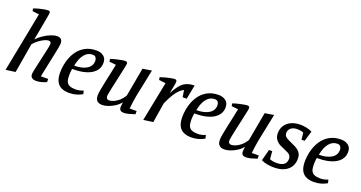

<svg xmlns="http://www.w3.org/2000/svg" viewBox="-40 -1367 3786 2013"><g transform="rotate(20 1852.5 -360.5)"><path d="M35 9 165 -657 91 -666 85 -694Q114 -705 144 -713Q174 -721 201 -725.5Q228 -730 245 -730Q256 -730 260.5 -723.5Q265 -717 265 -706Q265 -703 262 -684.5Q259 -666 254 -637.5Q249 -609 242.5 -575Q236 -541 230 -506.5Q224 -472 218 -443Q212 -414 208 -394Q239 -425 277.5 -451Q316 -477 355 -492.5Q394 -508 425 -508Q452 -508 468 -494Q484 -480 484 -446Q484 -436 478.5 -405Q473 -374 464 -331Q455 -288 444.5 -238.5Q434 -189 424 -141Q414 -93 406 -54H488V-19Q460 -6 430 1.5Q400 9 376 9Q358 9 343 4Q328 -1 319 -13Q310 -25 310 -47Q310 -55 315.5 -81.5Q321 -108 329.5 -145.5Q338 -183 347 -224Q356 -265 364.5 -302.5Q373 -340 378.5 -367.5Q384 -395 384 -404Q384 -421 376 -427.5Q368 -434 354 -434Q336 -434 307.5 -420.5Q279 -407 250 -385Q221 -363 198 -336L142 -6Z M742 9Q691 9 655.5 -8Q620 -25 601 -62Q582 -99 582 -159Q582 -221 598 -283Q614 -345 648 -396Q682 -447 735.5 -477.5Q789 -508 864 -508Q910 -508 942.5 -484Q975 -460 975 -410Q975 -330 901 -284Q827 -238 687 -238Q684 -217 682.5 -199Q681 -181 681 -163Q681 -121 691.5 -96Q702 -71 727 -60Q752 -49 795 -49Q815 -49 837.5 -54Q860 -59 880 -67L888 -30Q858 -12 821.5 -1.5Q785 9 742 9ZM696 -278Q783 -278 835 -310Q887 -342 887 -401Q887 -422 876 -437.5Q865 -453 839 -453Q786 -453 749 -407.5Q712 -362 696 -278Z M1110 9Q1089 9 1072 2Q1055 -5 1044.5 -22.5Q1034 -40 1034 -71Q1034 -95 1042.5 -140.5Q1051 -186 1062.5 -240Q1074 -294 1085.5 -346Q1097 -398 1104 -436L1030 -444L1025 -473Q1053 -483 1084 -490.5Q1115 -498 1142.5 -503Q1170 -508 1186 -508Q1197 -508 1203 -501.5Q1209 -495 1209 -485Q1209 -480 1203.5 -452.5Q1198 -425 1189 -384.5Q1180 -344 1170 -298.5Q1160 -253 1151 -211Q1142 -169 1136 -139Q1130 -109 1130 -99Q1130 -80 1138.5 -70.5Q1147 -61 1163 -61Q1183 -61 1211 -72Q1239 -83 1268.5 -108Q1298 -133 1322 -173L1380 -493L1480 -509L1417 -203Q1410 -166 1405.5 -133Q1401 -100 1399 -79Q1397 -58 1396 -55H1474V-19Q1432 -5 1404.5 2Q1377 9 1354 9Q1327 9 1314.5 -2.5Q1302 -14 1302 -36Q1302 -39 1302.5 -48.5Q1303 -58 1305 -70Q1307 -82 1308 -92Q1282 -60 1247.5 -38Q1213 -16 1177 -3.5Q1141 9 1110 9Z M1571 9 1659 -433 1584 -442 1579 -471Q1607 -481 1637.5 -489Q1668 -497 1695 -502Q1722 -507 1739 -507Q1749 -507 1754.5 -500.5Q1760 -494 1760 -484Q1760 -474 1756 -453Q1752 -432 1746.5 -404.5Q1741 -377 1736 -349Q1764 -404 1793.5 -441Q1823 -478 1861.5 -496Q1900 -514 1954 -514L1923 -356H1878L1866 -432Q1847 -425 1823 -403.5Q1799 -382 1772 -340Q1745 -298 1714 -229L1678 -6Z M2105 9Q2054 9 2018.5 -8Q1983 -25 1964 -62Q1945 -99 1945 -159Q1945 -221 1961 -283Q1977 -345 2011 -396Q2045 -447 2098.5 -477.5Q2152 -508 2227 -508Q2273 -508 2305.5 -484Q2338 -460 2338 -410Q2338 -330 2264 -284Q2190 -238 2050 -238Q2047 -217 2045.5 -199Q2044 -181 2044 -163Q2044 -121 2054.5 -96Q2065 -71 2090 -60Q2115 -49 2158 -49Q2178 -49 2200.5 -54Q2223 -59 2243 -67L2251 -30Q2221 -12 2184.5 -1.5Q2148 9 2105 9ZM2059 -278Q2146 -278 2198 -310Q2250 -342 2250 -401Q2250 -422 2239 -437.5Q2228 -453 2202 -453Q2149 -453 2112 -407.5Q2075 -362 2059 -278Z M2473 9Q2452 9 2435 2Q2418 -5 2407.5 -22.5Q2397 -40 2397 -71Q2397 -95 2405.5 -140.5Q2414 -186 2425.5 -240Q2437 -294 2448.5 -346Q2460 -398 2467 -436L2393 -444L2388 -473Q2416 -483 2447 -490.5Q2478 -498 2505.5 -503Q2533 -508 2549 -508Q2560 -508 2566 -501.5Q2572 -495 2572 -485Q2572 -480 2566.5 -452.5Q2561 -425 2552 -384.5Q2543 -344 2533 -298.5Q2523 -253 2514 -211Q2505 -169 2499 -139Q2493 -109 2493 -99Q2493 -80 2501.5 -70.5Q2510 -61 2526 -61Q2546 -61 2574 -72Q2602 -83 2631.5 -108Q2661 -133 2685 -173L2743 -493L2843 -509L2780 -203Q2773 -166 2768.5 -133Q2764 -100 2762 -79Q2760 -58 2759 -55H2837V-19Q2795 -5 2767.5 2Q2740 9 2717 9Q2690 9 2677.5 -2.5Q2665 -14 2665 -36Q2665 -39 2665.5 -48.5Q2666 -58 2668 -70Q2670 -82 2671 -92Q2645 -60 2610.5 -38Q2576 -16 2540 -3.5Q2504 9 2473 9Z M3026 9Q2994 9 2954.5 2.5Q2915 -4 2885 -20L2918 -146H2954L2961 -59Q2975 -53 2993.5 -49Q3012 -45 3040 -45Q3090 -45 3118.5 -65.5Q3147 -86 3147 -131Q3147 -150 3136 -166.5Q3125 -183 3093 -196L3016 -231Q2987 -245 2965.5 -273Q2944 -301 2944 -344Q2944 -392 2967.5 -429Q2991 -466 3035 -487Q3079 -508 3140 -508Q3171 -508 3205.5 -501Q3240 -494 3270 -479L3236 -364H3201L3193 -440Q3182 -446 3162 -449.5Q3142 -453 3126 -453Q3078 -453 3052.5 -431.5Q3027 -410 3027 -377Q3027 -352 3040 -338.5Q3053 -325 3080 -312L3155 -277Q3189 -261 3211.5 -234.5Q3234 -208 3234 -164Q3234 -83 3179 -37Q3124 9 3026 9Z M3472 9Q3421 9 3385.5 -8Q3350 -25 3331 -62Q3312 -99 3312 -159Q3312 -221 3328 -283Q3344 -345 3378 -396Q3412 -447 3465.5 -477.5Q3519 -508 3594 -508Q3640 -508 3672.5 -484Q3705 -460 3705 -410Q3705 -330 3631 -284Q3557 -238 3417 -238Q3414 -217 3412.5 -199Q3411 -181 3411 -163Q3411 -121 3421.5 -96Q3432 -71 3457 -60Q3482 -49 3525 -49Q3545 -49 3567.5 -54Q3590 -59 3610 -67L3618 -30Q3588 -12 3551.5 -1.5Q3515 9 3472 9ZM3426 -278Q3513 -278 3565 -310Q3617 -342 3617 -401Q3617 -422 3606 -437.5Q3595 -453 3569 -453Q3516 -453 3479 -407.5Q3442 -362 3426 -278Z"/></g></svg>

Font: Manuale Medium
Style: Italic
Weight: 500
Italic angle: -11°
Version: Version 1.002